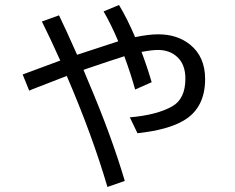

<svg xmlns="http://www.w3.org/2000/svg" viewBox="-20 -678 930 761"><path d="M213.9 -617.2Q239.7 -564.5 285.6 -460.9Q319.3 -472.2 390.1 -495.1L435.1 -509.8L448.7 -514.2Q420.9 -580.6 390.6 -632.8L451.7 -658.2Q484.9 -603 515.6 -530.8Q569.3 -542 606.9 -542Q682.6 -542 732.9 -501.5Q793 -453.6 793 -364.7Q793 -250 708 -200.2Q645.5 -163.1 524.9 -149.9L494.6 -212.9Q602.5 -222.2 663.1 -256.8Q714.8 -286.6 714.8 -366.2Q714.8 -421.4 683.6 -451.2Q653.3 -480 606 -480Q583 -480 541 -472.2Q564 -411.1 581.1 -352.1L515.6 -323.2Q499.5 -382.3 472.7 -455.1Q423.3 -439.5 324.2 -405.8L311 -400.9Q319.8 -379.4 331.5 -351.6Q421.4 -140.6 474.6 39.1L405.8 63Q345.7 -142.1 244.6 -377Q179.2 -352.1 108.4 -324.2L95.7 -318.8L69.8 -382.8Q110.8 -398.4 162.1 -417Q194.3 -428.7 218.8 -438Q180.7 -523.4 146 -592.8Z"/></svg>

Font: BIZ UDPGothic
Style: Regular
Weight: 400
Designer: TypeBank Co., Ltd.
Foundry: Morisawa Inc.
Version: Version 1.051